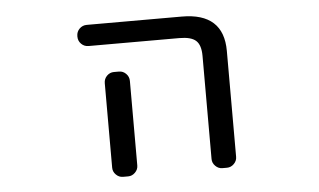

<svg xmlns="http://www.w3.org/2000/svg" viewBox="-43 -611 1085 654"><g transform="rotate(-5 500.0 -284.0)"><path d="M274.4 -474.6Q259.8 -474.6 249.5 -484.9Q239.3 -495.1 239.3 -509.8V-511.7Q239.3 -526.4 249.5 -536.6Q259.8 -546.9 274.4 -546.9H599.6Q742.2 -546.9 742.2 -417V-54.7Q742.2 -41 731.9 -30.8Q721.7 -20.5 708 -20.5H692.4Q678.7 -20.5 668.5 -30.8Q658.2 -41 658.2 -54.7V-407.2Q658.2 -444.3 641.6 -459.5Q625 -474.6 585 -474.6ZM370.1 -378.9Q383.8 -378.9 394 -368.7Q404.3 -358.4 404.3 -343.8V-99.6V-54.7Q404.3 -41 394 -30.8Q383.8 -20.5 370.1 -20.5H352.5Q338.9 -20.5 328.6 -30.8Q318.4 -41 318.4 -54.7V-99.6V-343.8Q318.4 -358.4 328.6 -368.7Q338.9 -378.9 352.5 -378.9Z"/></g></svg>

Font: Rounded-L Mgen+ 2m regular
Style: Regular
Weight: 400
Designer: [Source Han Sans]
Ryoko NISHIZUKA  (kana & ideographs); Paul D. Hunt (Latin, Greek & Cyrillic); Wenlong ZHANG  (bopomofo
Version: Version 1.059.20150602